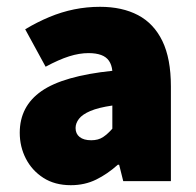

<svg xmlns="http://www.w3.org/2000/svg" viewBox="-20 -532 576 564"><path d="M188 12Q141 12 107.5 -9.5Q74 -31 56 -66Q38 -101 38 -142Q38 -220 102 -264.5Q166 -309 310 -324Q308 -342 300 -353.5Q292 -365 277 -370.5Q262 -376 240 -376Q213 -376 183 -366.5Q153 -357 114 -336L54 -446Q89 -467 125 -482Q161 -497 198 -504.5Q235 -512 274 -512Q339 -512 385.5 -487.5Q432 -463 457 -411.5Q482 -360 482 -278V0H342L330 -48H326Q296 -21 262.5 -4.5Q229 12 188 12ZM248 -120Q269 -120 283 -129.5Q297 -139 310 -154V-222Q269 -216 245.5 -206Q222 -196 212 -183Q202 -170 202 -156Q202 -139 214 -129.5Q226 -120 248 -120Z"/></svg>

Font: Mada Black
Style: Regular
Weight: 900
Designer: Khaled Hosny
Version: Version 1.5